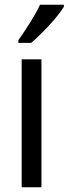

<svg xmlns="http://www.w3.org/2000/svg" viewBox="-20 -786 288 806"><path d="M154 0H71V-537H154ZM248 -757Q235 -736 211 -707.5Q187 -679 159.5 -651.5Q132 -624 111 -606H57V-617Q83 -654 107.5 -693Q132 -732 148 -766H248Z"/></svg>

Font: Noto Sans Thai Looped Condensed
Style: Regular
Weight: 400
Width: 3
Designer: Sasikarn Vongin, Ben Mitchell
Foundry: The Fontpad Ltd
Version: Version 1.001; ttfautohint (v1.8.4.7-5d5b)